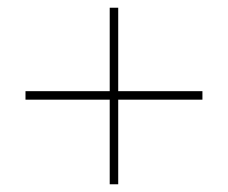

<svg xmlns="http://www.w3.org/2000/svg" viewBox="-20 -477 590 497"><path d="M504 -219H286V0H264V-219H46V-241H264V-457H286V-241H504Z"/></svg>

Font: Ysabeau Extralight
Style: Regular
Weight: 200
Designer: Christian Thalmann (Catharsis Fonts)
Version: Version 0.003